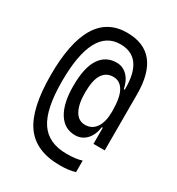

<svg xmlns="http://www.w3.org/2000/svg" viewBox="-192 -822 970 1053"><g transform="rotate(30 293.0 -295.5)"><path d="M346.7 112.3Q194.3 112.3 125.5 16.6Q56.6 -79.1 56.6 -292Q56.6 -702.6 304.2 -702.6Q519.5 -702.6 519.5 -436V-82H448.2V-184.1H442.4Q434.6 -130.9 406 -101.6Q377.4 -72.3 335.9 -72.3Q268.1 -72.3 230.7 -132.6Q193.4 -192.9 193.4 -302.2Q193.4 -418 230.7 -474.9Q268.1 -531.7 336.9 -531.7Q375.5 -531.7 403.8 -503.9Q432.1 -476.1 442.4 -424.8H448.2V-433.1Q448.2 -629.4 304.2 -629.4Q127 -629.4 127 -292Q127 -117.7 179.2 -39.3Q231.4 39.1 346.7 39.1Q407.7 39.1 442.9 26.9V100.1Q404.3 112.3 346.7 112.3ZM355 -148.9Q398.9 -148.9 423.6 -184.8Q448.2 -220.7 448.2 -286.6Q448.2 -374.5 425.3 -414.8Q402.3 -455.1 359.4 -455.1Q315.4 -455.1 291.5 -418.7Q267.6 -382.3 267.6 -302.2Q267.6 -229 290.3 -189Q313 -148.9 355 -148.9Z"/></g></svg>

Font: Cascadia Mono SemiLight
Style: Regular
Weight: 350
Monospace: yes
Designer: Aaron Bell
Foundry: Saja Typeworks
Version: Version 2404.023; ttfautohint (v1.8.4)